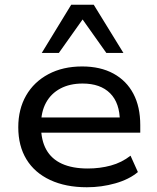

<svg xmlns="http://www.w3.org/2000/svg" viewBox="-20 -780 662 809"><path d="M346 9Q257 9 191.5 -21.5Q126 -52 91.5 -108.5Q57 -165 57 -244Q57 -320 90 -377.5Q123 -435 184 -467.5Q245 -500 326 -500Q403 -500 458 -470Q513 -440 542 -385Q571 -330 571 -253V-221H132V-285H505L485 -268Q485 -346 444 -387Q403 -428 328 -428Q274 -428 234.5 -407Q195 -386 174 -347.5Q153 -309 153 -256V-247Q153 -189 175 -149.5Q197 -110 241 -90Q285 -70 350 -70Q401 -70 447 -82.5Q493 -95 530 -124L561 -55Q524 -24 466 -7.5Q408 9 346 9ZM156 -557 280 -760H375L500 -557H428L328 -698L228 -557Z"/></svg>

Font: Nunito Sans 10pt SemiExpanded Medium
Style: Regular
Weight: 500
Width: 6
Designer: Vernon Adams
Foundry: Vernon Adams
Version: Version 3.101;gftools[0.9.27]